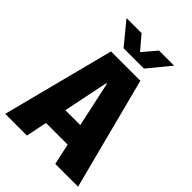

<svg xmlns="http://www.w3.org/2000/svg" viewBox="-253 -996 1107 1107"><g transform="rotate(45 300.0 -442.5)"><path d="M3 0 180 -686H419L597 0H411L295 -537H290L180 0ZM137 -129V-260H456V-129ZM218 -750 107 -885H230L317 -782H285L372 -885H495L384 -750Z"/></g></svg>

Font: Chivo Mono Medium ExtraBold
Style: Regular
Weight: 800
Monospace: yes
Version: Version 1.008